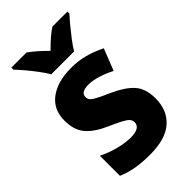

<svg xmlns="http://www.w3.org/2000/svg" viewBox="-235 -844 933 933"><g transform="rotate(-45 231.5 -378.0)"><path d="M428 -165Q428 -84 375.5 -37Q323 10 216 10Q164 10 121.5 3Q79 -4 39 -21V-159Q79 -139 125 -127Q171 -115 207 -115Q274 -115 274 -155Q274 -168 265.5 -178Q257 -188 233.5 -200.5Q210 -213 167 -232Q103 -260 70.5 -298Q38 -336 38 -401Q38 -478 93.5 -519Q149 -560 242 -560Q291 -560 334 -548.5Q377 -537 422 -515L378 -403Q344 -421 308 -432Q272 -443 245 -443Q191 -443 191 -410Q191 -397 199 -388Q207 -379 229 -367.5Q251 -356 294 -337Q359 -308 393.5 -270.5Q428 -233 428 -165ZM152 -606Q140 -627 119.5 -654.5Q99 -682 77 -708Q55 -734 38 -752V-766H142Q164 -750 185 -731.5Q206 -713 230 -689Q254 -713 275.5 -732Q297 -751 320 -766H423V-752Q406 -734 384.5 -708Q363 -682 342.5 -655Q322 -628 309 -606Z"/></g></svg>

Font: Noto Sans Hebrew SemiCondensed ExtraBold
Style: Regular
Weight: 800
Width: 4
Designer: Monotype Design Team
Foundry: Monotype Imaging Inc.
Version: Version 2.004; ttfautohint (v1.8.4.7-5d5b)